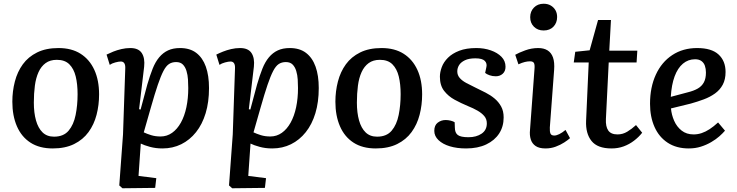

<svg xmlns="http://www.w3.org/2000/svg" viewBox="-20 -780 3944 1027"><path d="M262 14Q191 14 143 -17Q95 -48 70.5 -104.5Q46 -161 46 -236Q46 -292 59.5 -344Q73 -396 102 -436Q131 -476 178.5 -499.5Q226 -523 293 -523Q363 -523 411 -492.5Q459 -462 484.5 -406.5Q510 -351 510 -275Q510 -218 496.5 -166Q483 -114 453.5 -73.5Q424 -33 376.5 -9.5Q329 14 262 14ZM269 -49Q320 -49 347 -81Q374 -113 384.5 -165Q395 -217 395 -276Q395 -330 385 -371Q375 -412 351 -436Q327 -460 284 -460Q248 -460 224 -442.5Q200 -425 186 -394Q172 -363 166.5 -321.5Q161 -280 161 -231Q161 -177 172.5 -136Q184 -95 207.5 -72Q231 -49 269 -49Z M650 -413Q651 -432 645 -441.5Q639 -451 626 -451Q615 -451 596.5 -446Q578 -441 567 -433L550 -488Q566 -496 586 -504Q606 -512 629.5 -517.5Q653 -523 677 -523Q721 -523 738.5 -496Q756 -469 751 -423L724 -196L732 -194L768 -328Q782 -376 796.5 -412.5Q811 -449 831.5 -473.5Q852 -498 879 -510.5Q906 -523 943 -523Q996 -523 1030 -497Q1064 -471 1081 -423.5Q1098 -376 1098 -309Q1098 -234 1080 -174.5Q1062 -115 1028.5 -73Q995 -31 949.5 -8.5Q904 14 849 14Q813 14 782 5.5Q751 -3 733 -12L721 161L816 173L810 225L635 227L618 212L638 -61ZM922 -448Q900 -448 884 -437.5Q868 -427 854 -400Q840 -373 824 -326Q808 -279 787 -205L749 -72Q766 -64 788.5 -57Q811 -50 839 -50Q873 -50 900.5 -69.5Q928 -89 947.5 -124Q967 -159 977 -206.5Q987 -254 987 -309Q987 -331 985.5 -355Q984 -379 977.5 -400.5Q971 -422 958 -435Q945 -448 922 -448Z M1237 -413Q1238 -432 1232 -441.5Q1226 -451 1213 -451Q1202 -451 1183.5 -446Q1165 -441 1154 -433L1137 -488Q1153 -496 1173 -504Q1193 -512 1216.5 -517.5Q1240 -523 1264 -523Q1308 -523 1325.5 -496Q1343 -469 1338 -423L1311 -196L1319 -194L1355 -328Q1369 -376 1383.5 -412.5Q1398 -449 1418.5 -473.5Q1439 -498 1466 -510.5Q1493 -523 1530 -523Q1583 -523 1617 -497Q1651 -471 1668 -423.5Q1685 -376 1685 -309Q1685 -234 1667 -174.5Q1649 -115 1615.5 -73Q1582 -31 1536.5 -8.5Q1491 14 1436 14Q1400 14 1369 5.5Q1338 -3 1320 -12L1308 161L1403 173L1397 225L1222 227L1205 212L1225 -61ZM1509 -448Q1487 -448 1471 -437.5Q1455 -427 1441 -400Q1427 -373 1411 -326Q1395 -279 1374 -205L1336 -72Q1353 -64 1375.5 -57Q1398 -50 1426 -50Q1460 -50 1487.5 -69.5Q1515 -89 1534.5 -124Q1554 -159 1564 -206.5Q1574 -254 1574 -309Q1574 -331 1572.5 -355Q1571 -379 1564.5 -400.5Q1558 -422 1545 -435Q1532 -448 1509 -448Z M1990 14Q1919 14 1871 -17Q1823 -48 1798.5 -104.5Q1774 -161 1774 -236Q1774 -292 1787.5 -344Q1801 -396 1830 -436Q1859 -476 1906.5 -499.5Q1954 -523 2021 -523Q2091 -523 2139 -492.5Q2187 -462 2212.5 -406.5Q2238 -351 2238 -275Q2238 -218 2224.5 -166Q2211 -114 2181.5 -73.5Q2152 -33 2104.5 -9.5Q2057 14 1990 14ZM1997 -49Q2048 -49 2075 -81Q2102 -113 2112.5 -165Q2123 -217 2123 -276Q2123 -330 2113 -371Q2103 -412 2079 -436Q2055 -460 2012 -460Q1976 -460 1952 -442.5Q1928 -425 1914 -394Q1900 -363 1894.5 -321.5Q1889 -280 1889 -231Q1889 -177 1900.5 -136Q1912 -95 1935.5 -72Q1959 -49 1997 -49Z M2486 -46Q2528 -46 2556 -65Q2584 -84 2584 -120Q2584 -143 2570.5 -159Q2557 -175 2534.5 -188Q2512 -201 2482 -213Q2446 -228 2412 -246.5Q2378 -265 2355.5 -294Q2333 -323 2333 -370Q2333 -394 2343 -421Q2353 -448 2376 -471Q2399 -494 2436.5 -508.5Q2474 -523 2528 -523Q2570 -523 2605.5 -510.5Q2641 -498 2662.5 -476Q2684 -454 2684 -423Q2684 -399 2669 -385.5Q2654 -372 2632 -372Q2614 -372 2598.5 -377.5Q2583 -383 2575 -390L2581 -418Q2587 -440 2573.5 -454Q2560 -468 2523 -468Q2488 -468 2466.5 -457.5Q2445 -447 2435.5 -431.5Q2426 -416 2426 -398Q2426 -378 2439 -363Q2452 -348 2474.5 -336Q2497 -324 2524 -311Q2551 -298 2577.5 -284.5Q2604 -271 2625.5 -253Q2647 -235 2660.5 -210.5Q2674 -186 2674 -152Q2674 -103 2650 -66Q2626 -29 2581 -7.5Q2536 14 2473 14Q2424 14 2386 2.5Q2348 -9 2325.5 -30.5Q2303 -52 2303 -80Q2303 -110 2321.5 -124Q2340 -138 2364 -138Q2377 -138 2391 -134.5Q2405 -131 2412 -126L2413 -98Q2413 -70 2428.5 -58Q2444 -46 2486 -46Z M2839 -411Q2841 -434 2836 -443Q2831 -452 2815 -452Q2802 -452 2787.5 -448.5Q2773 -445 2753 -436L2736 -487Q2755 -498 2789 -510.5Q2823 -523 2859 -523Q2889 -523 2909 -510.5Q2929 -498 2938 -472.5Q2947 -447 2944 -406L2921 -98Q2920 -76 2924.5 -65.5Q2929 -55 2945 -55Q2956 -55 2971.5 -62.5Q2987 -70 3005 -85L3029 -41Q3018 -31 2998 -18Q2978 -5 2952.5 4.5Q2927 14 2898 14Q2864 14 2845 1Q2826 -12 2819 -34.5Q2812 -57 2815 -85ZM2816 -688Q2816 -719 2836 -739.5Q2856 -760 2888 -760Q2910 -760 2926 -750.5Q2942 -741 2951 -725.5Q2960 -710 2960 -689Q2960 -658 2940.5 -637.5Q2921 -617 2888 -617Q2856 -617 2836 -637Q2816 -657 2816 -688Z M3057 -503 3134 -511 3179 -673H3248L3239 -509H3389L3385 -446H3236L3221 -144Q3219 -103 3233.5 -82Q3248 -61 3283 -61Q3311 -61 3335 -75.5Q3359 -90 3382 -111L3415 -70Q3397 -47 3371.5 -27.5Q3346 -8 3316 3Q3286 14 3251 14Q3176 14 3144 -26Q3112 -66 3115 -134L3129 -446H3049Z M3709 -523Q3786 -523 3823.5 -488.5Q3861 -454 3861 -395Q3861 -355 3846 -327Q3831 -299 3804.5 -280Q3778 -261 3744.5 -248.5Q3711 -236 3675 -226L3569 -200Q3572 -166 3586 -134Q3600 -102 3626 -81.5Q3652 -61 3690 -61Q3712 -61 3733 -68Q3754 -75 3775.5 -89Q3797 -103 3821 -125L3858 -81Q3846 -67 3828 -51Q3810 -35 3784.5 -20Q3759 -5 3729 4.5Q3699 14 3664 14Q3598 14 3551.5 -16.5Q3505 -47 3481 -101Q3457 -155 3457 -225Q3457 -313 3488 -380.5Q3519 -448 3576 -485.5Q3633 -523 3709 -523ZM3756 -392Q3756 -412 3750.5 -428Q3745 -444 3732 -453.5Q3719 -463 3698 -463Q3661 -463 3633 -439.5Q3605 -416 3588.5 -371.5Q3572 -327 3568 -262L3658 -286Q3691 -294 3712.5 -306.5Q3734 -319 3745 -339.5Q3756 -360 3756 -392Z"/></svg>

Font: Literata Medium
Style: Italic
Weight: 500
Italic angle: -2°
Designer: Latin by Veronika Burian and Jose Scaglione. Greek by Irene Vlachou. Cyrillic by Vera Evstafieva
Foundry: TypeTogether
Version: Version 3.103;gftools[0.9.29]